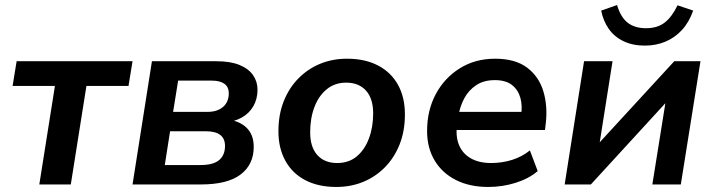

<svg xmlns="http://www.w3.org/2000/svg" viewBox="-20 -732 2832 762"><path d="M136 0 198 -391H30L46 -489H506L490 -391H323L261 0Z M506 0 583 -489H838Q895 -489 931 -474Q967 -459 984.5 -433.5Q1002 -408 1002 -376Q1002 -339 985.5 -310.5Q969 -282 939.5 -265.5Q910 -249 869 -245L872 -259Q926 -255 956.5 -227Q987 -199 987 -149Q987 -79 935 -39.5Q883 0 778 0ZM634 -77H776Q826 -77 849.5 -96.5Q873 -116 873 -153Q873 -182 854 -196.5Q835 -211 798 -211H655ZM667 -288H804Q842 -288 865 -307.5Q888 -327 888 -362Q888 -387 870.5 -399.5Q853 -412 821 -412H687Z M1315 10Q1243 10 1191.5 -17Q1140 -44 1112.5 -94Q1085 -144 1085 -211Q1085 -277 1106 -330Q1127 -383 1164.5 -421Q1202 -459 1251 -479Q1300 -499 1357 -499Q1429 -499 1480.5 -472Q1532 -445 1559.5 -395.5Q1587 -346 1587 -278Q1587 -212 1566 -159Q1545 -106 1507.5 -68Q1470 -30 1421 -10Q1372 10 1315 10ZM1318 -85Q1364 -85 1395.5 -111Q1427 -137 1444 -182Q1461 -227 1461 -282Q1461 -341 1432.5 -372.5Q1404 -404 1354 -404Q1309 -404 1277 -378Q1245 -352 1228 -307.5Q1211 -263 1211 -207Q1211 -148 1239.5 -116.5Q1268 -85 1318 -85Z M1918 10Q1844 10 1789.5 -17.5Q1735 -45 1705 -95Q1675 -145 1675 -212Q1675 -294 1709.5 -358.5Q1744 -423 1805 -461Q1866 -499 1945 -499Q2025 -499 2072 -463.5Q2119 -428 2136.5 -369.5Q2154 -311 2146 -242L2143 -216H1775L1785 -288H2065L2048 -273Q2054 -313 2045 -344.5Q2036 -376 2011.5 -395Q1987 -414 1944 -414Q1900 -414 1870 -394Q1840 -374 1823 -342.5Q1806 -311 1800 -275L1795 -244Q1787 -195 1800.5 -159.5Q1814 -124 1847 -104.5Q1880 -85 1929 -85Q1973 -85 2012.5 -97.5Q2052 -110 2083 -135L2114 -53Q2079 -23 2026.5 -6.5Q1974 10 1918 10Z M2221 0 2298 -489H2411L2354 -128H2324L2656 -489H2760L2682 0H2569L2627 -362H2657L2325 0ZM2539 -551Q2491 -551 2454.5 -568.5Q2418 -586 2396 -617.5Q2374 -649 2366 -690L2429 -712Q2443 -664 2471 -642Q2499 -620 2544 -620Q2589 -620 2618 -642.5Q2647 -665 2669 -711L2731 -690Q2715 -644 2686.5 -613Q2658 -582 2620.5 -566.5Q2583 -551 2539 -551Z"/></svg>

Font: Nunito Sans 12pt ExtraLight
Style: Italic
Weight: 200
Italic angle: -9°
Designer: Vernon Adams
Foundry: Vernon Adams
Version: Version 3.101;gftools[0.9.27]